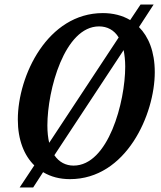

<svg xmlns="http://www.w3.org/2000/svg" viewBox="-20 -783 715 851"><path d="M67 48H127L171 -20C206 1 246 11 290 11C540 11 666 -277 666 -463C666 -555 638 -621 596 -663L661 -763H603L557 -694C522 -715 480 -725 436 -725C191 -725 59 -448 59 -253C59 -163 87 -94 132 -50ZM190 -227C190 -384 266 -666 419 -666C455 -666 486 -650 506 -617L198 -150C193 -171 190 -197 190 -227ZM306 -49C272 -49 242 -64 221 -95L528 -561C532 -540 535 -516 535 -488C535 -331 460 -49 306 -49Z"/></svg>

Font: Noto Serif Condensed SemiBold
Style: Italic
Weight: 600
Width: 3
Italic angle: -12°
Designer: Monotype Design Team
Foundry: Monotype Imaging Inc.
Version: Version 2.014